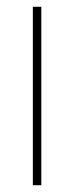

<svg xmlns="http://www.w3.org/2000/svg" viewBox="-20 -547 218 567"><path d="M102 0H77V-527H102Z"/></svg>

Font: Noto Sans Myanmar Condensed Thin
Style: Regular
Weight: 100
Width: 3
Designer: Monotype Design Team
Foundry: Monotype Imaging Inc.
Version: Version 2.107; ttfautohint (v1.8.4.7-5d5b)